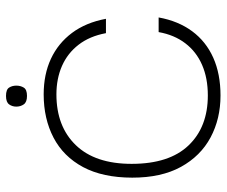

<svg xmlns="http://www.w3.org/2000/svg" viewBox="-77 -660 747 633"><g transform="rotate(-90 296.5 -343.5)"><path d="M298 10Q221.3 10 159.9 -22.8Q98.5 -55.7 62.8 -120.5Q27.2 -185.3 27.3 -281.2Q27.5 -378.3 62.2 -443.2Q97 -508 159.2 -540.5Q221.5 -573 301.8 -573Q367.7 -573 419 -549.2Q470.3 -525.3 504.5 -479.6Q538.7 -433.8 551 -367.7H503.7Q493.7 -421.5 465.6 -457.8Q437.5 -494.2 395.7 -512.6Q353.8 -531 301.8 -531Q196.3 -531 134.6 -467.2Q72.8 -403.3 72.8 -283Q72.8 -159 133.6 -95.4Q194.3 -31.8 298.3 -31.8Q355.5 -31.8 399.1 -50.8Q442.7 -69.8 470.3 -106.1Q498 -142.3 507.2 -194H555.5Q543.8 -129.2 510 -83.5Q476.2 -37.8 422.7 -13.9Q369.2 10 298 10ZM296.7 -628Q276.3 -628 268.9 -638.7Q261.5 -649.3 261.5 -663.2Q261.5 -676.8 268.9 -687Q276.3 -697.2 296.7 -697.2Q317.8 -697.2 324.2 -687Q330.7 -676.8 330.7 -663.2Q330.7 -649.3 324.2 -638.7Q317.8 -628 296.7 -628Z"/></g></svg>

Font: Darker Grotesque Light
Style: Regular
Weight: 300
Designer: Gabriel Lam
Foundry: TypeRant
Version: Version 1.000;gftools[0.9.28]